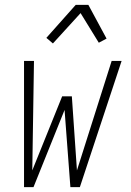

<svg xmlns="http://www.w3.org/2000/svg" viewBox="-20 -771 540 791"><path d="M79 0V-520H120L113 -69L236 -374H276L297 -69L440 -520H481L309 0H270L246 -318L118 0ZM198 -592 171 -615 292 -751H344L419 -612L387 -595L312 -717Z"/></svg>

Font: Iosevka Extralight Oblique
Style: Regular
Weight: 200
Italic angle: -9°
Monospace: yes
Designer: Belleve Invis
Foundry: Belleve Invis
Version: Version 32.5.0; ttfautohint (v1.8.4)